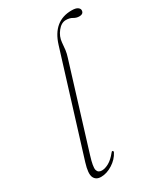

<svg xmlns="http://www.w3.org/2000/svg" viewBox="-183 -793 752 876"><g transform="rotate(-30 193.0 -355.0)"><path d="M345 -718Q367 -718 376.5 -711.2Q386 -704.5 386 -696Q386 -676.5 362.5 -676.5Q347.5 -676.5 334 -684.8Q320.5 -693 300.5 -693Q276.5 -693 256.8 -668.2Q237 -643.5 234.5 -613.5Q233 -592 230.8 -574.8Q228.5 -557.5 222.5 -539.5L88 -103Q71.5 -50 76.2 -33Q81 -16 100.5 -16Q117.5 -16 137.8 -27.2Q158 -38.5 178.5 -64Q182.5 -70 186 -69Q191.5 -68.5 189 -60.5Q174 -31 143.5 -11.8Q113 7.5 83 7.5Q56 7.5 46.5 -13.5Q37 -34.5 53 -86.5L215.5 -611.5Q248.5 -718 345 -718Z"/></g></svg>

Font: Fraunces 72pt Thin
Style: Italic
Weight: 100
Italic angle: -16°
Version: Version 1.000;[b76b70a41]